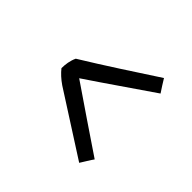

<svg xmlns="http://www.w3.org/2000/svg" viewBox="-55 -878 674 674"><g transform="rotate(-45 282.0 -541.5)"><path d="M495 -417C479 -407 464 -398 448 -387C393 -468 338 -546 284 -627C229 -546 175 -468 121 -387C112 -394 83 -411 74 -417L224 -651C237 -670 251 -685 265 -696C284 -696 305 -693 324 -684C379 -594 437 -506 495 -417Z"/></g></svg>

Font: Repo Regular
Style: Regular
Weight: 400
Designer: Stefan Peev
Foundry: Context Ltd
Version: Version 1.502